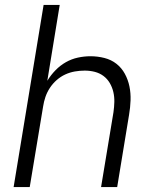

<svg xmlns="http://www.w3.org/2000/svg" viewBox="-20 -755 640 775"><path d="M35 0 156 -735H221L171 -429Q185 -452 204 -471.5Q223 -491 246 -504Q269 -517 294.5 -522.5Q320 -528 345 -528Q374 -528 401.5 -521Q429 -514 450 -497.5Q471 -481 484 -457Q497 -433 502.5 -406Q508 -379 507 -350Q506 -321 501 -292L453 0H388L438 -302Q441 -323 441.5 -343.5Q442 -364 437.5 -383.5Q433 -403 423 -420Q413 -437 397.5 -448.5Q382 -460 362.5 -465Q343 -470 322 -470Q302 -470 282 -466.5Q262 -463 243.5 -454.5Q225 -446 209 -432Q193 -418 181.5 -400.5Q170 -383 163.5 -364Q157 -345 154 -325L100 0Z"/></svg>

Font: Iosevka Light Extended Oblique
Style: Regular
Weight: 300
Width: 7
Italic angle: -9°
Monospace: yes
Designer: Belleve Invis
Foundry: Belleve Invis
Version: Version 32.5.0; ttfautohint (v1.8.4)